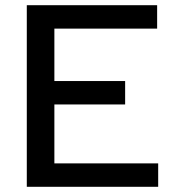

<svg xmlns="http://www.w3.org/2000/svg" viewBox="-20 -718 690 738"><path d="M83 0V-698H584V-608H189V-406.5H461V-316.5H189V-90H588V0Z"/></svg>

Font: Azeret Mono Thin
Style: Regular
Weight: 100
Designer: Martin Vácha
Foundry: Displaay
Version: Version 1.002